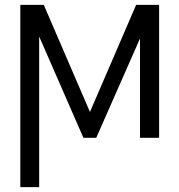

<svg xmlns="http://www.w3.org/2000/svg" viewBox="-20 -568 739 794"><path d="M638 -548V2H559V-409L378 2H325L142 -417V206H64V-548H161L352 -105L543 -548Z"/></svg>

Font: Sinter Normal
Style: Regular
Weight: 350
Foundry: Adobe & rsms
Version: Version 1.000